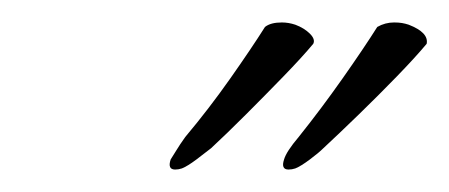

<svg xmlns="http://www.w3.org/2000/svg" viewBox="-20 -512 400 171"><path d="M142 -362Q139 -361 136 -361Q129 -361 132 -370Q134 -373 137 -378Q140 -383 145 -390Q166 -415 185 -442Q204 -469 216 -488Q221 -492 231 -492Q234 -492 237 -491.5Q240 -491 243 -490Q251 -487 256 -482Q261 -477 259 -473Q249 -461 232.5 -444Q216 -427 199 -410Q182 -393 168 -380Q163 -376 155 -370Q147 -364 142 -362ZM243 -362Q240 -361 237 -361Q230 -361 233 -370Q235 -377 246 -390Q266 -415 285 -442Q304 -469 316 -488Q323 -492 331 -492Q335 -492 338 -491.5Q341 -491 344 -490Q362 -483 360 -473Q350 -461 333.5 -444Q317 -427 299.5 -410Q282 -393 268 -380Q264 -376 256 -370Q248 -364 243 -362Z"/></svg>

Font: WindSong Medium
Style: Regular
Weight: 500
Designer: Robert E. Leuschke
Foundry: Robert E. Leuschke
Version: Version 1.010; ttfautohint (v1.8.3)